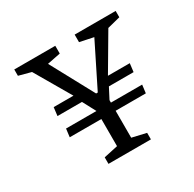

<svg xmlns="http://www.w3.org/2000/svg" viewBox="-126 -681 824 815"><g transform="rotate(-30 286.5 -273.5)"><path d="M38 -547H239V-509L174 -496L288 -285H296L401 -496L334 -510V-547H535V-516L472 -500L369 -325H476L471 -284H350L323 -232V-220H476L471 -180H323V-48L392 -32V0H184V-32L253 -47V-180H98L103 -220H252L218 -284H98L103 -325H200L98 -500L38 -516Z"/></g></svg>

Font: Grenze Gotisch Light
Style: Regular
Weight: 300
Designer: Renata Polastri
Foundry: Omnibus-Type
Version: Version 1.001